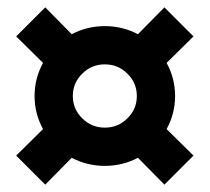

<svg xmlns="http://www.w3.org/2000/svg" viewBox="-20 -513 570 522"><path d="M427 -11 355 -84Q313 -62 265 -62Q217 -62 175 -84L103 -11L24 -90L97 -162Q74 -204 74 -252Q74 -300 97 -342L24 -414L103 -493L175 -420Q217 -442 265 -442Q313 -442 355 -420L427 -493L506 -414L433 -342Q456 -300 456 -252Q456 -204 433 -162L506 -90ZM204 -191Q229 -166 265 -166Q301 -166 326 -191Q352 -216 352 -252Q352 -288 326 -313Q301 -338 265 -338Q229 -338 204 -313Q178 -288 178 -252Q178 -216 204 -191Z"/></svg>

Font: TypoPRO Titillium Maps
Style: 800 wt
Weight: 800
Designer: Campivisivi
Foundry: Accademia di Belle Arti di Urbino and students of MA course of Visual design
Version: Version 001.001